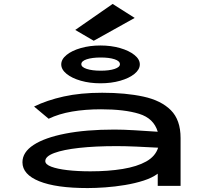

<svg xmlns="http://www.w3.org/2000/svg" viewBox="-20 -944 1040 975"><path d="M425 11Q265 11 179.5 -23.5Q94 -58 94 -120Q94 -171 150.5 -208Q207 -245 312 -265.5Q417 -286 561 -286Q605 -286 664 -282.5Q723 -279 781 -275Q761 -343 686.5 -366Q612 -389 493 -389Q413 -389 346 -377.5Q279 -366 227 -341L153 -403Q218 -435 303.5 -454Q389 -473 499 -473Q618 -473 708 -453.5Q798 -434 847.5 -384.5Q897 -335 897 -243V0H781V-62Q753 -41 709.5 -27Q666 -13 615 -4.5Q564 4 514.5 7.5Q465 11 425 11ZM210 -126Q210 -109 240.5 -97.5Q271 -86 322.5 -80Q374 -74 439 -74Q530 -74 603 -86Q676 -98 722.5 -124Q769 -150 783 -194Q731 -197 673.5 -199.5Q616 -202 573 -202Q464 -202 382.5 -193Q301 -184 255.5 -167Q210 -150 210 -126ZM490 -521Q436 -521 390.5 -534Q345 -547 318 -569Q291 -591 291 -617Q291 -643 318 -665Q345 -687 390.5 -700Q436 -713 490 -713Q544 -713 589.5 -700Q635 -687 662.5 -665Q690 -643 690 -617Q690 -591 663 -569Q636 -547 590.5 -534Q545 -521 490 -521ZM492 -585Q535 -585 562 -594Q589 -603 589 -618Q589 -634 562 -643Q535 -652 492 -652Q448 -652 420.5 -643Q393 -634 393 -618Q393 -603 420.5 -594Q448 -585 492 -585ZM456 -737 362 -792 552 -924 664 -853Z"/></svg>

Font: Inconsolata UltraExpanded SemiBold
Style: Regular
Weight: 600
Width: 9
Monospace: yes
Designer: Raph Levien, Cyreal, Brenton Simpson
Foundry: Raph Levien, Cyreal, Google
Version: Version 3.001; ttfautohint (v1.8.2.53-6de2)